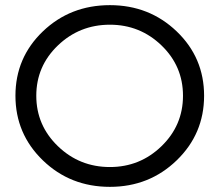

<svg xmlns="http://www.w3.org/2000/svg" viewBox="-20 -722 853 746"><path d="M407 -702Q560 -702 666.5 -600Q773 -498 773 -350Q773 -202 666.5 -99Q560 4 407 4Q253 4 146.5 -99Q40 -202 40 -350Q40 -498 146.5 -600Q253 -702 407 -702ZM407 -73Q524 -73 607.5 -154Q691 -235 691 -350Q691 -465 607.5 -545.5Q524 -626 407 -626Q289 -626 205 -545.5Q121 -465 121 -350Q121 -235 205 -154Q289 -73 407 -73Z"/></svg>

Font: Trueno
Style: Lt
Weight: 300
Designer: Julieta Ulanovsky
Foundry: Julieta Ulanovsky
Version: Version 3.001b